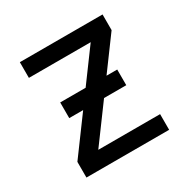

<svg xmlns="http://www.w3.org/2000/svg" viewBox="-126 -647 753 764"><g transform="rotate(-30 250.0 -265.0)"><path d="M60 0V-72L344 -458H60V-530H440V-458L156 -72H440V0ZM119 -239V-311H381V-239Z"/></g></svg>

Font: Iosevka SS08
Style: Regular
Weight: 400
Monospace: yes
Designer: Belleve Invis
Foundry: Belleve Invis
Version: 2.1.0; ttfautohint (v1.8.2)